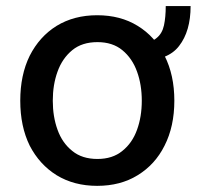

<svg xmlns="http://www.w3.org/2000/svg" viewBox="-20 -603 649 634"><path d="M527.3 -583Q547.9 -583 609.4 -583Q609.4 -500 571.3 -451.2Q534.2 -402.3 442.4 -402.3Q442.4 -422.9 442.4 -461.9Q479.5 -461.9 497.1 -477.5Q515.6 -492.2 521.5 -519.5Q527.3 -546.9 527.3 -583ZM300.8 10.7Q224.6 10.7 167 -24.4Q110.4 -59.6 78.1 -122.1Q46.9 -185.5 46.9 -270.5Q46.9 -355.5 78.1 -418.9Q110.4 -482.4 167 -517.6Q224.6 -552.7 300.8 -552.7Q377.9 -552.7 434.6 -517.6Q492.2 -482.4 523.4 -418.9Q555.7 -355.5 555.7 -270.5Q555.7 -185.5 523.4 -122.1Q492.2 -59.6 434.6 -24.4Q377.9 10.7 300.8 10.7ZM301.8 -78.1Q351.6 -78.1 383.8 -104.5Q417 -130.9 432.6 -174.8Q448.2 -217.8 448.2 -270.5Q448.2 -323.2 432.6 -366.2Q417 -410.2 383.8 -437.5Q351.6 -463.9 301.8 -463.9Q251 -463.9 218.8 -437.5Q185.5 -410.2 169.9 -366.2Q154.3 -323.2 154.3 -270.5Q154.3 -217.8 169.9 -174.8Q185.5 -130.9 218.8 -104.5Q251 -78.1 301.8 -78.1Z"/></svg>

Font: DeepSea
Style: Medium
Weight: 500
Designer: Stem
Version: Version 3.019;git-0a5106e0b